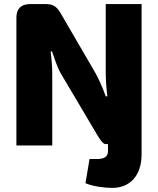

<svg xmlns="http://www.w3.org/2000/svg" viewBox="-20 -710 772 937"><path d="M671 -690H496V-359C496 -319 499 -280 504 -240H496C480 -285 460 -328 445 -355L282 -635C262 -671 246 -690 207 -690H126C83 -690 60 -667 60 -624V0H235V-347C235 -385 232 -421 227 -459H234C247 -421 261 -377 280 -346L453 -54C467 -30 483 -7 494 -7H507V28C507 54 489 66 455 66H417L397 184C433 200 492 207 528 207C614 207 671 147 671 43Z"/></svg>

Font: Exo 2 Extra Bold
Style: Regular
Weight: 800
Designer: Natanael Gama
Version: Version 1.001;PS 001.001;hotconv 1.0.88;makeotf.lib2.5.64775